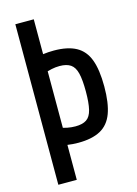

<svg xmlns="http://www.w3.org/2000/svg" viewBox="-138 -803 775 1086"><g transform="rotate(-15 250.0 -260.0)"><path d="M235 10Q203 10 173 5.5Q143 1 117 -6L145 -103Q174 -93 197 -88.5Q220 -84 244 -84Q285 -84 308.5 -99.5Q332 -115 341.5 -154Q351 -193 351 -260Q351 -328 341.5 -366.5Q332 -405 308.5 -421Q285 -437 244 -437Q220 -437 197 -432Q174 -427 145 -417L117 -514Q143 -522 173 -526Q203 -530 235 -530Q316 -530 365.5 -503Q415 -476 437 -417Q459 -358 459 -260Q459 -163 437 -103.5Q415 -44 365.5 -17Q316 10 235 10ZM64 210V-730H172V210Z"/></g></svg>

Font: M PLUS Code Latin Medium
Style: Regular
Weight: 500
Designer: Coji Morishita
Foundry: UNDERFOREST DESIGN
Version: Version 1.002; ttfautohint (v1.8.3)